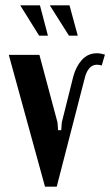

<svg xmlns="http://www.w3.org/2000/svg" viewBox="-20 -701 414 721"><path d="M362 -455Q353 -458 344 -458Q326 -458 314.5 -443.5Q303 -429 298 -407L193 0H149L13 -495H128L196 -241L198 -212H210L212 -241L255 -413Q265 -451 287.5 -476Q310 -501 344 -501Q352 -501 359 -499.5Q366 -498 374 -496ZM127 -567 56 -681H130L160 -567ZM239 -567 167 -681H241L272 -567Z"/></svg>

Font: Moniqa ExtBd Paragraph
Style: Regular
Weight: 800
Designer: Rajesh Rajput
Foundry: Rajesh Rajput
Version: Version 1.000